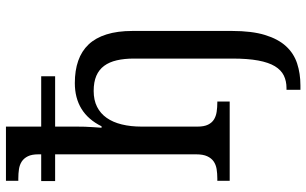

<svg xmlns="http://www.w3.org/2000/svg" viewBox="-214 -586 1040 652"><g transform="rotate(-90 306.0 -260.0)"><path d="M18.1 0V-42H25.9Q43 -42 57.9 -44.4Q72.8 -46.9 83.7 -54.4Q94.7 -62 101.3 -76.2Q107.9 -90.3 107.9 -113.8V-592.8H17.1V-640.1H107.9V-649.9Q107.9 -671.9 101.3 -685.3Q94.7 -698.7 83.5 -706.1Q72.3 -713.4 57.4 -715.6Q42.5 -717.8 25.9 -717.8H18.1V-759.8H202.1V-640.1H373V-592.8H202.1V-520Q202.1 -506.3 201.7 -491.5Q201.2 -476.6 200.2 -463.9Q199.2 -449.2 198.2 -435.1H203.1Q248 -525.9 350.1 -525.9Q392.6 -525.9 425.5 -514.4Q458.5 -502.9 481 -479.2Q503.4 -455.6 515.1 -418.5Q526.9 -381.3 526.9 -330.1V7.8Q526.9 75.2 513.2 119.9Q499.5 164.6 475.1 191.2Q450.7 217.8 416.5 229Q382.3 240.2 341.8 240.2H327.1V192.9H333Q356.9 192.9 375.5 183.8Q394 174.8 407 153.6Q419.9 132.3 426.5 96.9Q433.1 61.5 433.1 8.8V-325.2Q433.1 -357.9 427.2 -383.3Q421.4 -408.7 408.4 -426.3Q395.5 -443.8 374.5 -452.9Q353.5 -461.9 323.2 -461.9Q292 -461.9 269.3 -450.4Q246.6 -439 231.7 -417.7Q216.8 -396.5 209.5 -366.5Q202.1 -336.4 202.1 -299.8V-108.9Q202.1 -86.9 208.7 -73.5Q215.3 -60.1 226.6 -53.2Q237.8 -46.4 252.7 -44.2Q267.6 -42 284.2 -42H287.1V0Z"/></g></svg>

Font: Noto Serif
Style: Regular
Weight: 400
Designer: Monotype Design team
Foundry: Monotype Imaging Inc.
Version: Version 1.02